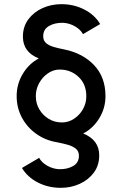

<svg xmlns="http://www.w3.org/2000/svg" viewBox="-20 -771 586 922"><path d="M272 131Q212 131 162 105.5Q112 80 85.5 35.5L168 -13Q179.5 9 206.5 24.5Q233.5 40 264 41.5Q302.5 42.5 330.8 26.5Q359 10.5 359 -23Q359 -45 343.8 -57.2Q328.5 -69.5 304.8 -76Q281 -82.5 255.5 -87.5Q199 -96.5 154.8 -127.8Q110.5 -159 85.2 -206.2Q60 -253.5 60 -309.5Q60 -367.5 89.5 -416.5Q119 -465.5 166.5 -490.5Q90 -520.5 90 -595Q90 -643 116 -678Q142 -713 184 -732Q226 -751 274.5 -751Q334.5 -751 384.5 -725.5Q434.5 -700 461 -655.5L378.5 -607Q367 -629 340 -644.5Q313 -660 283 -661.5Q244 -662.5 215.8 -646.5Q187.5 -630.5 187.5 -597Q187.5 -575.5 202 -563.5Q216.5 -551.5 239.8 -545Q263 -538.5 289 -533.5Q377.5 -515.5 432 -458Q486.5 -400.5 486.5 -309.5Q486.5 -252 456.8 -203.2Q427 -154.5 379.5 -130Q456.5 -99 456.5 -25Q456.5 23 430.5 58Q404.5 93 362.5 112Q320.5 131 272 131ZM277.5 -183Q309 -183 335.8 -200.8Q362.5 -218.5 378.5 -247Q394.5 -275.5 394.5 -308.5Q394.5 -367 357 -402Q319.5 -437 266.5 -437Q236.5 -437 210.2 -419Q184 -401 168 -372Q152 -343 152 -309.5Q152 -274 169 -245.5Q186 -217 214.2 -200Q242.5 -183 277.5 -183Z"/></svg>

Font: Urbanist SemiBold
Style: Regular
Weight: 600
Designer: Corey Hu
Foundry: Corey Hu
Version: Version 1.321; ttfautohint (v1.8.4.7-5d5b)